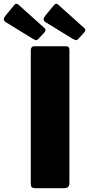

<svg xmlns="http://www.w3.org/2000/svg" viewBox="-100 -984 466 1004"><path d="M246 -742Q263 -742 263 -723V-27Q263 -12 256 -6Q249 0 233 0H85Q71 0 66 -5.5Q61 -11 61 -23V-721Q61 -731 65.5 -736.5Q70 -742 78 -742ZM-14 -964Q-8 -964 -3 -959L134 -836Q138 -833 138 -828Q138 -820 131 -813L101 -781Q95 -774 89 -774Q86 -774 72 -781L-68 -867Q-80 -874 -80 -883Q-80 -891 -72 -901L-25 -958Q-21 -964 -14 -964ZM194 -964Q200 -964 205 -959L342 -836Q346 -833 346 -827Q346 -820 339 -813L310 -781Q304 -774 298 -774Q294 -774 280 -781L140 -867Q128 -874 128 -883Q128 -891 136 -901L183 -958Q188 -964 194 -964Z"/></svg>

Font: Libre Franklin ExtraBold
Style: Regular
Weight: 800
Designer: Pablo Impallari, Rodrigo Fuenzalida
Foundry: Impallari Type
Version: Version 1.002; ttfautohint (v1.5)